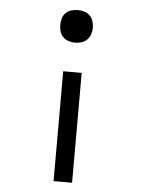

<svg xmlns="http://www.w3.org/2000/svg" viewBox="-53 -580 606 827"><g transform="rotate(5 250.0 -166.5)"><path d="M250 -397Q264 -397 278 -401.5Q292 -406 302 -416Q312 -426 316.5 -439.5Q321 -453 321 -468Q321 -482 316.5 -496Q312 -510 302 -520Q292 -530 278 -534Q264 -538 250 -538Q236 -538 222 -534Q208 -530 198 -520Q188 -510 184 -496Q180 -482 180 -468Q180 -453 184 -439.5Q188 -426 198 -416Q208 -406 222 -401.5Q236 -397 250 -397ZM210 205H290V-270H210Z"/></g></svg>

Font: Iosevka SS09
Style: Regular
Weight: 400
Monospace: yes
Designer: Belleve Invis
Foundry: Belleve Invis
Version: Version 5.2.1; ttfautohint (v1.8.3)